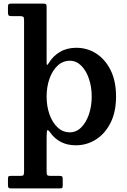

<svg xmlns="http://www.w3.org/2000/svg" viewBox="-20 -800 708 1073"><path d="M24.5 -732V-762Q24.5 -774.5 29 -777.2Q33.5 -780 44.5 -780H220.5Q232 -780 236.2 -777Q240.5 -774 240.5 -762.5V-454.5Q240.5 -438 243.2 -437.5Q246 -437 251.5 -446Q275 -486 314.5 -509.5Q354 -533 406.5 -533Q467.5 -533 517.8 -500.8Q568 -468.5 598.2 -407.8Q628.5 -347 628.5 -260.5Q628.5 -174 597.5 -113Q566.5 -52 515.5 -20Q464.5 12 403.5 12Q356 12 320.2 -6.8Q284.5 -25.5 260.5 -59.5Q249.5 -75 245 -72.5Q240.5 -70 240.5 -31V159Q240.5 174.5 244.5 178.8Q248.5 183 264 183H313Q323.5 183 327 186.2Q330.5 189.5 330.5 201V236Q330.5 248 327.2 250.5Q324 253 312 253H42Q30.5 253 27.5 248.8Q24.5 244.5 24.5 234V200.5Q24.5 190.5 26.8 186.8Q29 183 39.5 183H93.5Q108 183 111.2 178.5Q114.5 174 114.5 159V-689Q114.5 -703.5 109.2 -706.8Q104 -710 90.5 -710H45Q31 -710 27.8 -714.2Q24.5 -718.5 24.5 -732ZM240.5 -260.5Q240.5 -206.5 256.5 -161Q272.5 -115.5 301.8 -88Q331 -60.5 370.5 -60.5Q406.5 -60.5 434 -88Q461.5 -115.5 477 -161Q492.5 -206.5 492.5 -260.5Q492.5 -314.5 477 -360Q461.5 -405.5 434 -433Q406.5 -460.5 370.5 -460.5Q331 -460.5 301.8 -433Q272.5 -405.5 256.5 -360Q240.5 -314.5 240.5 -260.5Z"/></svg>

Font: Besley SemiBold
Style: Regular
Weight: 600
Designer: Owen Earl
Foundry: indestructible type*
Version: Version 2.001; ttfautohint (v1.8.3)